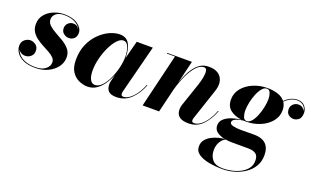

<svg xmlns="http://www.w3.org/2000/svg" viewBox="-85 -870 2476 1529"><g transform="rotate(20 1153.5 -105.0)"><path d="M392.8 -391.1Q384.5 -419.7 347.5 -441.3Q310.5 -462.9 250 -462.9Q205.8 -462.9 182 -442.4Q158.2 -421.9 158.2 -395Q158.2 -365.7 180.9 -344.6Q203.6 -323.5 237.2 -305.3Q270.8 -287.1 304.2 -266.8Q337.6 -246.6 360.4 -219.2Q383.1 -191.9 383.1 -152.1Q383.1 -105 354.6 -67.9Q326.2 -30.8 279.2 -9.3Q232.2 12.2 176 12.2Q111.3 12.2 71.8 -6.8Q32.2 -25.9 14.2 -54.2Q-3.9 -82.5 -3.9 -110.1Q-3.9 -144.5 18.6 -163.2Q41 -181.9 67.1 -181.9Q89.6 -181.9 112.3 -165.8Q135 -149.7 135 -116Q135 -85.9 114.3 -68.5Q93.5 -51 68.1 -51Q44.2 -51 27.8 -63Q11.5 -75 8.5 -87.6Q13.9 -64.9 32.8 -43.5Q51.8 -22 86.9 -8.1Q122.1 5.9 176 5.9Q228.5 5.9 259.2 -18.1Q289.8 -42 289.8 -75Q289.8 -97.4 273.3 -114.3Q256.8 -131.1 230.8 -145.5Q204.8 -159.9 175.8 -175Q146.7 -190.2 120.7 -209.4Q94.7 -228.5 78.2 -254.6Q61.8 -280.8 61.8 -317.1Q61.8 -366.7 90.5 -400.6Q119.1 -434.6 162.4 -451.9Q205.6 -469.2 249 -469.2Q324.2 -469.2 366.1 -437.9Q408 -406.5 408 -367.4Q408 -336.7 389.8 -319.8Q371.6 -303 345.5 -303Q323 -303 302 -318.5Q281 -334 281 -364Q281 -390.1 299.1 -407.1Q317.1 -424.1 341.1 -424.1Q361.6 -424.1 373.8 -415.3Q386 -406.5 392.8 -391.1Z M825.4 -314Q825.4 -310.8 825.4 -307.6L865 -460H1001.5L896.2 -50Q895.5 -45.7 894.9 -40.6Q894.3 -35.6 894.3 -32Q894.3 -12 912.6 -12Q940.2 -12 968.1 -33.4Q996.1 -54.9 1019.8 -90Q1043.5 -125 1058.1 -165L1063.7 -163.1Q1035.2 -88.1 983.9 -39.2Q932.6 9.8 860.6 9.8Q814.2 9.8 794.7 -10.4Q775.1 -30.5 775.1 -68.1Q775.1 -79.3 778.1 -94L792.7 -152.8Q776.4 -110.4 751.5 -73.2Q726.6 -36.1 693.1 -13.2Q659.7 9.8 617.4 9.8Q583 9.8 546.3 -5.6Q509.5 -21 484.1 -58.1Q458.7 -95.2 458.7 -160.2Q458.7 -235.4 484.4 -293Q510 -350.6 550.3 -390Q590.6 -429.4 635.6 -449.6Q680.7 -469.7 719.7 -469.7Q776.9 -469.7 801.1 -426.3Q825.4 -382.8 825.4 -314ZM820.6 -314Q820.6 -361.3 806.6 -397.5Q792.7 -433.6 763.7 -433.6Q737.8 -433.6 711.2 -404.9Q684.6 -376.2 662.4 -330Q640.1 -283.7 626.5 -230Q612.8 -176.3 612.8 -126Q612.8 -79.6 626.7 -51.3Q640.6 -22.9 667.5 -22.9Q699.7 -22.9 727.5 -52.6Q755.4 -82.3 776.2 -128.1Q797.1 -173.8 808.8 -223.6Q820.6 -273.4 820.6 -314Z M1191.2 -454.1H1122.8V-460H1332.8L1286.9 -268.6Q1306.2 -325.2 1331.8 -370.8Q1357.4 -416.5 1392.1 -443.4Q1426.8 -470.2 1473.1 -470.2Q1549.8 -470.2 1579.7 -424.1Q1609.6 -377.9 1586.4 -307.9L1498 -43Q1495.1 -34.2 1495.1 -24.9Q1495.1 -7.1 1514.2 -7.1Q1542 -7.1 1569.7 -27.8Q1597.4 -48.6 1621.3 -84.2Q1645.3 -119.9 1661.6 -164.6L1667.2 -163.1Q1638.7 -88.1 1591.4 -39.2Q1544.2 9.8 1472.2 9.8Q1369.1 9.8 1369.1 -71Q1369.1 -82.5 1370.6 -91.2Q1372.1 -99.9 1374.3 -106.9L1442.1 -306.6Q1455.1 -345 1460.8 -378.4Q1466.6 -411.9 1462.2 -432.5Q1457.8 -453.1 1439.7 -453.1Q1406.5 -453.1 1375 -419.4Q1343.5 -385.7 1316.8 -328.9Q1290 -272 1270.8 -202.4L1222.2 0H1082.3Z M1900.6 -160.2Q1889.6 -160.2 1879.2 -160.9Q1860.1 -158.9 1839.5 -153.8Q1818.8 -148.7 1804.3 -139.2Q1789.8 -129.6 1789.8 -114.5Q1789.8 -98.1 1818.5 -91.1Q1847.2 -84 1888.4 -84Q1914.8 -84 1944.3 -84.5Q1973.9 -85 1994.6 -85Q2129.9 -85 2129.9 42Q2129.9 95 2105.8 135.5Q2081.8 176 2041.4 203.7Q2001 231.4 1951.5 245.6Q1902.1 259.8 1851.6 259.8Q1792.7 259.8 1738.4 249.9Q1684.1 240 1649.5 216.7Q1615 193.4 1615 152.8Q1615 118.9 1634.2 95.5Q1653.3 72 1681.8 57.5Q1710.2 43 1739 35.9Q1767.8 28.8 1787.1 27.6Q1746.1 19.3 1720.3 -0.6Q1694.6 -20.5 1694.6 -54Q1694.6 -87.9 1719.5 -110.4Q1744.4 -132.8 1782.5 -145.5Q1820.6 -158.2 1859.6 -162.6Q1802.5 -169.4 1764.9 -198.6Q1727.3 -227.8 1727.3 -285.2Q1727.3 -340.1 1761.8 -381.8Q1796.4 -423.6 1851.9 -446.9Q1907.5 -470.2 1970.5 -470.2Q2019.3 -470.2 2059.2 -457.3Q2099.1 -444.3 2121.3 -415.5Q2147.7 -441.9 2174.9 -453.4Q2202.1 -464.8 2224.6 -464.8Q2268.8 -464.8 2289.9 -439.6Q2311 -414.3 2311 -383.1Q2311 -341.8 2290.4 -325.4Q2269.8 -309.1 2247.3 -309.1Q2224.9 -309.1 2205 -324Q2185.1 -338.9 2185.1 -371.3Q2185.1 -396 2203.6 -413.6Q2222.2 -431.2 2248.8 -431.2Q2270.5 -431.2 2285.5 -418.3Q2300.5 -405.5 2303 -392.3Q2299.1 -426.5 2277.2 -442.7Q2255.4 -459 2224.6 -459Q2202.1 -459 2176.3 -447.6Q2150.4 -436.3 2124.8 -410.6Q2143.3 -383.5 2143.3 -345.2Q2143.3 -290.3 2108.9 -248.7Q2074.5 -207 2019 -183.6Q1963.6 -160.2 1900.6 -160.2ZM1903.1 -166Q1925 -166 1944 -188.6Q1962.9 -211.2 1977.1 -246.3Q1991.2 -281.5 1999.1 -319.9Q2007.1 -358.4 2007.1 -389.9Q2007.1 -415.3 1998.4 -439.6Q1989.7 -463.9 1968 -463.9Q1946 -463.9 1927.1 -441.3Q1908.2 -418.7 1894 -383.5Q1879.9 -348.4 1871.9 -309.9Q1864 -271.5 1864 -240Q1864 -214.6 1872.7 -190.3Q1881.3 -166 1903.1 -166ZM1736.3 141.1Q1736.3 189 1763.3 221.2Q1790.3 253.4 1855 253.4Q1888.4 253.4 1926.8 245.2Q1965.1 237.1 1999.3 219.6Q2033.4 202.1 2055.2 174.2Q2076.9 146.2 2076.9 106.9Q2076.9 66.2 2054.1 50Q2031.2 33.9 1989.7 33.9H1857.4Q1824.5 33.9 1796.6 29.3Q1772.2 39.8 1754.3 70.2Q1736.3 100.6 1736.3 141.1Z"/></g></svg>

Font: Bodoni* 36
Style: Bold Italic
Weight: 700
Italic angle: -13°
Version: Version 2.000; ttfautohint (v1.8.1)